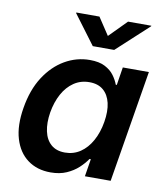

<svg xmlns="http://www.w3.org/2000/svg" viewBox="-85 -828 786 910"><g transform="rotate(10 308.0 -373.0)"><path d="M219.2 10.3Q154.3 10.3 108.9 -23.2Q63.5 -56.6 44.7 -119.1Q25.9 -181.6 40.5 -269Q55.2 -357.9 95 -419.7Q134.8 -481.4 191.2 -514.2Q247.6 -546.9 311.5 -546.9Q356.4 -546.9 384.5 -532.2Q412.6 -517.6 428.5 -495.8Q444.3 -474.1 452.1 -452.6H457L470.7 -539.1H596.2L507.3 0H383.3L397 -84.5H390.6Q375.5 -62 352.1 -40.3Q328.6 -18.6 295.9 -4.2Q263.2 10.3 219.2 10.3ZM270 -94.2Q311.5 -94.2 344 -116.2Q376.5 -138.2 398.4 -177.7Q420.4 -217.3 429.2 -269.5Q438 -322.3 429 -361.1Q419.9 -399.9 394.5 -421.4Q369.1 -442.9 327.6 -442.9Q285.6 -442.9 252.9 -420.7Q220.2 -398.4 199 -359.6Q177.7 -320.8 168.9 -269.5Q160.6 -218.3 169.2 -178.5Q177.7 -138.7 203.1 -116.5Q228.5 -94.2 270 -94.2ZM319.8 -757.3 375 -673.8 457.5 -757.3H569.8L568.8 -754.4L416 -613.8H313L208 -754.4L208.5 -757.3Z"/></g></svg>

Font: Inter 18pt SemiBold
Style: Italic
Weight: 600
Italic angle: -9.3988°
Designer: Rasmus Andersson
Foundry: rsms
Version: Version 4.001;git-66647c0bb